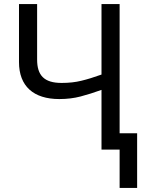

<svg xmlns="http://www.w3.org/2000/svg" viewBox="-20 -734 708 942"><path d="M478 -713.9V-368.2C441.4 -355 408.2 -344.7 379.4 -337.9C350.6 -330.6 317.9 -327.1 282.2 -327.1C196.3 -327.1 162.1 -364.3 162.1 -441.9V-713.9H73.2V-429.2C73.2 -311.5 144 -248 271 -248C309.1 -248 343.8 -252.4 375.5 -260.7C407.2 -269 441.4 -279.8 478 -293V0H566.9V188H652.8V-80.1H566.9V-713.9Z"/></svg>

Font: Avrile Sans
Style: Regular
Weight: 400
Designer: Monotype Design Team, Google (font), Stefan Peev (BGR Cyrillic), Cristiano Sobral (main changes)
Foundry: The Avrile Sans Project Authors
Version: Version 3.110